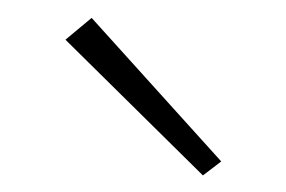

<svg xmlns="http://www.w3.org/2000/svg" viewBox="-20 -768 328 220"><path d="M212.5 -567 55 -722.5 85 -747.5 233.5 -583Z"/></svg>

Font: Karla ExtraLight
Style: Regular
Weight: 250
Designer: Jonathan Pinhorn
Version: Version 2.004;gftools[0.9.33]